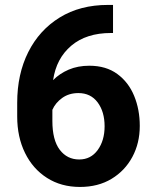

<svg xmlns="http://www.w3.org/2000/svg" viewBox="-20 -738 614 768"><path d="M411.6 -718.3H432.1V-606H423.8Q325.2 -606 265.1 -555.2Q205.1 -504.4 192.4 -417.5Q218.3 -443.8 254.9 -459.5Q291.5 -475.1 337.4 -475.1Q404.3 -475.1 449.2 -442.1Q494.1 -409.2 516.6 -354.5Q539.1 -299.8 539.1 -234.4Q539.1 -165.5 509.5 -110.4Q480 -55.2 426.3 -22.7Q372.6 9.8 299.8 9.8Q224.6 9.8 168 -26.4Q111.3 -62.5 80.1 -126.2Q48.8 -189.9 48.8 -272V-326.7Q48.8 -441.4 93 -529.5Q137.2 -617.7 218.8 -668Q300.3 -718.3 411.6 -718.3ZM189.5 -254.4Q189.5 -177.7 219 -138.9Q248.5 -100.1 296.9 -100.1Q343.3 -100.1 370.8 -137.9Q398.4 -175.8 398.4 -232.9Q398.4 -291 370.6 -328.4Q342.8 -365.7 293.5 -365.7Q255.9 -365.7 228.8 -346.2Q201.7 -326.7 189.5 -298.8Z"/></svg>

Font: Vazirmatn RD
Style: Bold
Weight: 700
Designer: Saber Rastikerdar
Foundry: Saber Rastikerdar
Version: Version 32.102